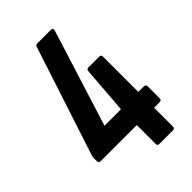

<svg xmlns="http://www.w3.org/2000/svg" viewBox="-202 -727 799 799"><g transform="rotate(-45 197.5 -327.5)"><path d="M243 0Q232 0 232 -11V-122H20Q8 -122 8 -134V-149Q8 -154 9 -159Q10 -164 11 -167L168 -647Q171 -655 179 -655H261Q273 -655 269 -642L135 -215H232L248 -423Q249 -434 259 -434H323Q334 -434 334 -423V-215H367Q378 -215 378 -204V-134Q378 -122 367 -122H334V-11Q334 0 323 0Z"/></g></svg>

Font: Sofia Sans Extra Condensed
Style: Bold
Weight: 700
Designer: Botio Nikoltchev, Ani Petrova
Foundry: lettersoup
Version: Version 4.101